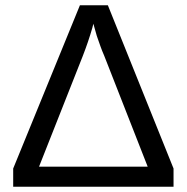

<svg xmlns="http://www.w3.org/2000/svg" viewBox="-20 -708 708 728"><path d="M283 -688H389L638 -69V0H30V-69ZM540 -76 375 -497Q367 -515 360.5 -533.5Q354 -552 347 -572L334 -618L330 -602Q315 -550 294 -496L128 -76Z"/></svg>

Font: Libra Sans
Style: Regular
Weight: 400
Foundry: Context Ltd
Version: Version 1.000; ttfautohint (v1.3)